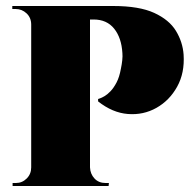

<svg xmlns="http://www.w3.org/2000/svg" viewBox="-20 -620 647 640"><path d="M270 -600H357Q444 -600 494 -577Q544 -554 566.5 -517Q589 -480 592 -438Q596 -377 570.5 -331Q545 -285 501.5 -260.5Q458 -236 406.5 -240Q355 -244 307 -282V-290Q307 -290 313 -292Q319 -294 328.5 -299.5Q338 -305 348.5 -316Q359 -327 368.5 -345Q378 -363 383 -391Q386 -405 387.5 -419Q389 -433 388 -443Q385 -494 360.5 -524.5Q336 -555 292 -555H278Q278 -555 276 -566Q274 -577 272 -588.5Q270 -600 270 -600ZM280 -600V0H84V-600ZM87 -62 85 0H22V-10Q24 -10 27.5 -10Q31 -10 33 -10Q54 -10 69 -25Q84 -40 84 -62ZM86 -538H84Q84 -561 68.5 -575.5Q53 -590 32 -590Q30 -590 26.5 -590Q23 -590 21 -590V-600H84ZM278 -62H280Q281 -40 295 -25Q309 -10 332 -10Q334 -10 337.5 -10Q341 -10 343 -10L342 0H279Z"/></svg>

Font: Cinzel Black
Style: Regular
Weight: 900
Designer: Natanael Gama
Version: Version 2.000